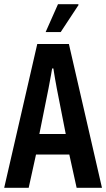

<svg xmlns="http://www.w3.org/2000/svg" viewBox="-20 -897 507 917"><path d="M0 0 158 -687H309L467 0H346L311 -159H152L117 0ZM168 -257H294L251 -476Q250 -482 248 -493Q246 -504 243.5 -517.5Q241 -531 239 -544.5Q237 -558 235 -570H229Q227 -556 223.5 -538Q220 -520 217 -503Q214 -486 212 -476ZM198 -744 257 -877H354L355 -873L270 -744Z"/></svg>

Font: Archivo ExtraCondensed SemiBold
Style: Regular
Weight: 600
Width: 2
Designer: Hector Gatti
Foundry: Omnibus-Type
Version: Version 2.001